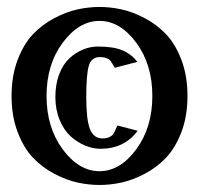

<svg xmlns="http://www.w3.org/2000/svg" viewBox="-20 -522 578 552"><path d="M160.4 -399.4Q113.8 -336.9 113.8 -246.1Q113.8 -155.3 160.4 -92.5Q207 -29.8 266.1 -29.8Q325.2 -29.8 371.6 -92.5Q418 -155.3 418 -246.1Q418 -336.9 371.6 -399.4Q325.2 -461.9 266.1 -461.9Q207 -461.9 160.4 -399.4ZM30.8 -142.1Q13.2 -188 13.2 -246.1Q13.2 -304.2 30.8 -350.1Q48.3 -396 75 -423.8Q101.6 -451.7 136.5 -470Q171.4 -488.3 203.4 -495.1Q235.4 -502 266.1 -502Q296.9 -502 328.9 -495.1Q360.8 -488.3 395.8 -470Q430.7 -451.7 457.3 -423.8Q483.9 -396 501.5 -350.1Q519 -304.2 519 -246.1Q519 -188 501.5 -142.1Q483.9 -96.2 457.3 -68.4Q430.7 -40.5 395.8 -22.2Q360.8 -3.9 328.9 2.9Q296.9 9.8 266.1 9.8Q235.4 9.8 203.4 2.9Q171.4 -3.9 136.5 -22.2Q101.6 -40.5 75 -68.4Q48.3 -96.2 30.8 -142.1ZM376 -146Q336.9 -94.2 269 -94.2Q247.6 -94.2 225.3 -103.3Q203.1 -112.3 183.6 -129.6Q164.1 -147 151.6 -176.8Q139.2 -206.5 139.2 -243.2Q139.2 -280.3 150.4 -309.1Q161.6 -337.9 179.7 -354.5Q197.8 -371.1 218.8 -379.6Q239.7 -388.2 261.2 -388.2Q306.2 -388.2 331.8 -377.4Q357.4 -366.7 375 -344.2L310.1 -327.1Q308.1 -330.1 303.5 -338.1Q298.8 -346.2 296.1 -349.1Q293.5 -352.1 285.9 -355Q278.3 -357.9 267.1 -357.9Q242.7 -357.9 235.4 -333Q228 -308.1 228 -243.2Q228 -178.2 238.5 -151.1Q249 -124 274.9 -124Q287.1 -124 295.2 -128.2Q303.2 -132.3 306.2 -137.2Q309.1 -142.1 312.5 -150.1Q315.9 -158.2 317.9 -161.1Z"/></svg>

Font: Pfennig
Style: Bold
Weight: 700
Version: Version 20120410 ; ttfautohint (v0.8)